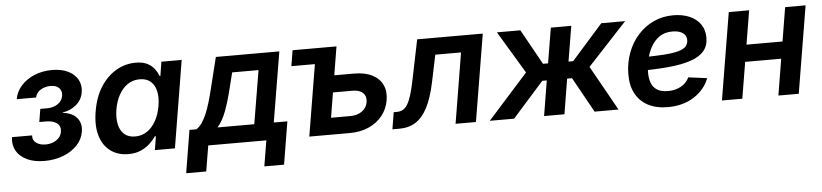

<svg xmlns="http://www.w3.org/2000/svg" viewBox="-43 -786 5066 1183"><g transform="rotate(-5 2490.0 -195.0)"><path d="M205.6 7.3Q141.1 7.3 96.7 -14.2Q52.2 -35.6 31.7 -72.5Q11.2 -109.4 18.1 -156.2H142.6Q139.2 -128.4 161.4 -110.8Q183.6 -93.3 221.2 -93.3Q247.6 -93.3 269 -102.3Q290.5 -111.3 304.4 -127.2Q318.4 -143.1 321.3 -163.1Q327.1 -196.3 303.5 -215.3Q279.8 -234.4 234.9 -234.4H193.8L207 -314.5H247.6Q287.6 -314.5 315.4 -333.3Q343.3 -352.1 348.1 -383.8Q352.5 -413.1 334.7 -431.4Q316.9 -449.7 282.2 -449.7Q247.6 -449.7 220.2 -432.9Q192.9 -416 187.5 -386.7H67.4Q75.7 -433.6 108.4 -469.7Q141.1 -505.9 190.9 -526.4Q240.7 -546.9 299.8 -546.9Q357.9 -546.9 398.7 -526.9Q439.5 -506.8 458.5 -472.4Q477.5 -438 470.2 -394Q462.4 -347.2 426.5 -317.4Q390.6 -287.6 343.3 -280.8L342.8 -278.3Q404.3 -270.5 431.4 -236.1Q458.5 -201.7 449.7 -151.9Q442.4 -105.5 408.4 -69.6Q374.5 -33.7 321.8 -13.2Q269 7.3 205.6 7.3Z M724.1 10.3Q659.2 10.3 613.8 -23.2Q568.4 -56.6 549.6 -119.1Q530.8 -181.6 545.4 -269Q560.1 -357.9 599.9 -419.7Q639.6 -481.4 696 -514.2Q752.4 -546.9 816.4 -546.9Q861.3 -546.9 889.4 -532.2Q917.5 -517.6 933.3 -495.8Q949.2 -474.1 957 -452.6H961.9L975.6 -539.1H1101.1L1012.2 0H888.2L901.9 -84.5H895.5Q880.4 -62 856.9 -40.3Q833.5 -18.6 800.8 -4.2Q768.1 10.3 724.1 10.3ZM774.9 -94.2Q816.4 -94.2 848.9 -116.2Q881.3 -138.2 903.3 -177.7Q925.3 -217.3 934.1 -269.5Q942.9 -322.3 933.8 -361.1Q924.8 -399.9 899.4 -421.4Q874 -442.9 832.5 -442.9Q790.5 -442.9 757.8 -420.7Q725.1 -398.4 703.9 -359.6Q682.6 -320.8 673.8 -269.5Q665.5 -218.3 674.1 -178.5Q682.6 -138.7 708 -116.5Q733.4 -94.2 774.9 -94.2Z M1067.9 158.7 1111.3 -105.5H1154.8Q1174.3 -118.7 1189.7 -141.1Q1205.1 -163.6 1218 -194.1Q1231 -224.6 1242.4 -263.2Q1253.9 -301.8 1265.1 -347.7L1312.5 -539.1H1705.1L1632.8 -105.5H1716.8L1673.3 158.7H1551.3L1577.6 0H1218.3L1191.9 158.7ZM1285.2 -105.5H1512.2L1567.4 -435.5H1404.3L1382.3 -347.7Q1361.8 -262.7 1339.6 -202.6Q1317.4 -142.6 1285.2 -105.5Z M1771 -441.9 1787.1 -539.1H1979.5L1963.4 -441.9ZM1991.2 -362.8H2150.9Q2219.2 -362.8 2263.9 -339.8Q2308.6 -316.9 2327.6 -276.4Q2346.7 -235.8 2337.4 -181.6Q2328.6 -128.4 2296.1 -87.4Q2263.7 -46.4 2211.7 -23.2Q2159.7 0 2091.8 0H1843.3L1932.6 -539.1H2058.6L1986.8 -104H2106.9Q2149.9 -104 2179 -125.2Q2208 -146.5 2213.4 -180.2Q2219.2 -215.8 2198 -237.1Q2176.8 -258.3 2134.3 -258.3H1973.6Z M2357.4 0 2374.5 -104.5H2393.6Q2415 -104.5 2431.2 -113.3Q2447.3 -122.1 2460.2 -143.1Q2473.1 -164.1 2484.6 -200.9Q2496.1 -237.8 2507.3 -293.9L2557.6 -539.1H2963.4L2874 0H2748L2819.8 -435.1H2660.6L2625.5 -267.1Q2605.5 -172.4 2575.2 -113.5Q2544.9 -54.7 2502 -27.3Q2459 0 2400.9 0Z M2959.5 0 3208 -277.3 3050.8 -539.1H3195.8L3316.9 -321.3H3348.1L3384.3 -539.1H3510.7L3474.6 -321.3H3503.4L3696.3 -539.1H3843.8L3600.6 -277.3L3755.9 0H3607.9L3487.3 -217.3H3457L3421.4 0H3295.4L3331.1 -217.3H3303.2L3109.9 0Z M4061 11.7Q3990.2 11.7 3939.2 -14.6Q3888.2 -41 3861.1 -91.3Q3834 -141.6 3835 -213.9Q3835.9 -283.2 3858.9 -344.2Q3881.8 -405.3 3923.1 -451.4Q3964.4 -497.6 4020 -523.4Q4075.7 -549.3 4141.6 -549.3Q4197.8 -549.3 4241.2 -531Q4284.7 -512.7 4309.3 -477.8Q4334 -442.9 4334 -394.5Q4334 -344.2 4306.2 -311.5Q4278.3 -278.8 4223.1 -260.3Q4168 -241.7 4085.7 -233.9Q4003.4 -226.1 3894.5 -226.1L3908.7 -308.1Q4000.5 -308.1 4060.3 -312.3Q4120.1 -316.4 4153.8 -325.9Q4187.5 -335.4 4201.2 -351.3Q4214.8 -367.2 4214.8 -390.6Q4214.8 -418.5 4191.7 -434.3Q4168.5 -450.2 4128.4 -450.2Q4079.1 -450.2 4046.1 -426.5Q4013.2 -402.8 3993.7 -366Q3974.1 -329.1 3965.6 -287.8Q3957 -246.6 3957 -211.4Q3956.5 -176.8 3966.6 -148.4Q3976.6 -120.1 4001.5 -103.5Q4026.4 -86.9 4069.8 -86.9Q4116.7 -86.9 4151.1 -106.7Q4185.5 -126.5 4201.2 -160.2L4316.9 -145Q4289.1 -73.7 4221.4 -31Q4153.8 11.7 4061 11.7Z M4832.5 -329.6 4814.9 -224.6H4524.9L4542 -329.6ZM4610.8 -539.1 4521.5 0H4395.5L4484.9 -539.1ZM4960 -539.1 4870.6 0H4744.6L4833.5 -539.1Z"/></g></svg>

Font: Inter 18pt SemiBold
Style: Italic
Weight: 600
Italic angle: -9.3988°
Designer: Rasmus Andersson
Foundry: rsms
Version: Version 4.001;git-66647c0bb